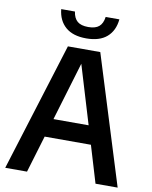

<svg xmlns="http://www.w3.org/2000/svg" viewBox="-100 -1015 860 1089"><g transform="rotate(10 330.0 -471.0)"><path d="M6.5 0 237 -740H423.5L654 0H526.5L462.5 -213H196L132 0ZM228 -319.5H430.5L329 -656ZM331 -802.5Q254.5 -802.5 212 -839.2Q169.5 -876 163 -941.5H242Q247.5 -903.5 268.5 -885.8Q289.5 -868 331 -868Q372.5 -868 393.2 -885.8Q414 -903.5 419 -941.5H498Q491.5 -875.5 449.5 -839Q407.5 -802.5 331 -802.5Z"/></g></svg>

Font: Encode Sans SemiCondensed SemiCondensed SemiBold
Style: Regular
Weight: 600
Width: 4
Designer: Multiple Designers
Foundry: Impallari Type
Version: Version 3.000; ttfautohint (v1.8.3) -l 8 -r 50 -G 200 -x 14 